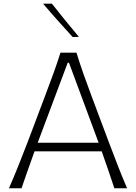

<svg xmlns="http://www.w3.org/2000/svg" viewBox="-20 -1017 735 1037"><path d="M28.3 0H96.2Q112.8 -48.3 130.6 -99.1Q148.4 -149.9 166.5 -199.7H529.3Q546.9 -150.9 564.2 -99.6Q581.5 -48.3 597.7 0H666.5Q641.1 -58.6 616.2 -122.8Q591.3 -187 568.4 -247.6L474.1 -499Q448.7 -567.4 429.4 -621.8Q410.2 -676.3 393.1 -732.4H306.6Q289.1 -677.2 269.3 -622.3Q249.5 -567.4 223.6 -499.5L128.9 -248.5Q106.4 -189.5 80.3 -124.3Q54.2 -59.1 28.3 0ZM512.7 -246.1H183.6L345.7 -678.2H352.5ZM372.6 -816.9 406.2 -817.9Q368.7 -862.8 331.8 -907.7Q294.9 -952.6 260.3 -997.1H212.9Q251.5 -951.2 291.5 -906.5Q331.5 -861.8 372.6 -816.9Z"/></svg>

Font: Pinar VF
Style: Regular
Weight: 300
Designer: Amin Abedi
Version: Version 2.000